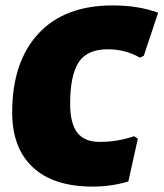

<svg xmlns="http://www.w3.org/2000/svg" viewBox="-20 -678 604 709"><path d="M396 -658Q491 -658 564 -631L511 -472L497 -465Q443 -496 378 -496Q302 -496 270.5 -448Q239 -400 239 -295Q239 -222 265.5 -188Q292 -154 348 -154Q414 -154 475 -175L489 -166L454 -8Q392 11 322 11Q178 11 101.5 -60Q25 -131 25 -263Q25 -449 121.5 -553.5Q218 -658 396 -658Z"/></svg>

Font: Alegreya Sans SC Black
Style: Italic
Weight: 900
Italic angle: -7°
Designer: Juan Pablo del Peral
Foundry: Huerta Tipografica
Version: Version 2.007